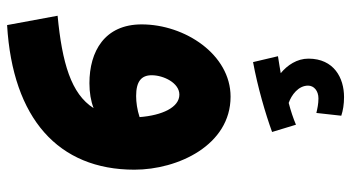

<svg xmlns="http://www.w3.org/2000/svg" viewBox="-250 -534 1014 555"><g transform="rotate(90 257.5 -257.0)"><path d="M362 -536 341 -605C322 -597 301 -590 278 -584C255 -592 228 -612 228 -640C228 -657 243 -670 265 -670C281 -670 294 -667 307 -664L315 -736C300 -741 282 -744 261 -744C206 -744 150 -715 150 -641C150 -608 169 -580 192 -561C179 -559 164 -556 143 -553L160 -481C231 -494 310 -517 362 -536ZM471 -138C471 -264 400 -416 260 -416C138 -416 51 -284 51 -159C51 -52 129 -8 221 -8C248 -8 272 -12 293 -20C252 45 162 71 26 84L53 230C323 214 471 82 471 -138ZM198 -188C198 -222 220 -268 254 -268C291 -268 314 -218 319 -153C298 -146 276 -143 258 -143C216 -143 198 -158 198 -188Z"/></g></svg>

Font: Noto Sans Arabic UI Extra
Style: Regular
Weight: 800
Designer: Nadine Chahine - Monotype Design Team
Foundry: Monotype Imaging Inc.
Version: Version 1.900